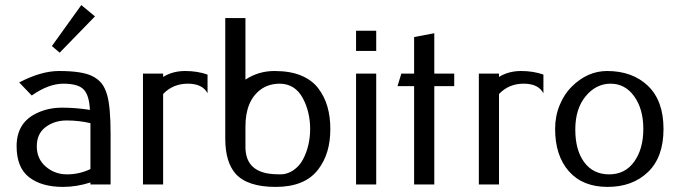

<svg xmlns="http://www.w3.org/2000/svg" viewBox="-20 -732 2695 762"><path d="M45.9 0ZM302.7 -711.9 356.9 -667 216.8 -522.9 186 -549.3ZM56.2 -404.8Q143.1 -450.2 213.9 -450.2Q305.7 -450.2 345.7 -430.2Q369.1 -418.5 382.8 -401.6Q396.5 -384.8 405.3 -355Q418.9 -306.6 418.9 -202.1V0H338.9V-7.8Q283.7 9.8 230 9.8Q145 9.8 95.5 -28.6Q45.9 -66.9 45.9 -151.9Q45.9 -248 130.9 -285.2Q174.3 -304.7 226.1 -304.7H227.5Q280.3 -304.7 336.9 -295.9Q334 -354.5 311.8 -377.2Q289.6 -399.9 231.2 -399.9Q172.9 -399.9 106 -353ZM338.9 -61V-243.2Q293.5 -253.9 244.6 -253.9Q195.8 -253.9 160.9 -227.5Q126 -201.2 126 -151.4Q126 -101.6 161.6 -70.8Q197.3 -40 246.1 -40Q294.9 -40 338.9 -61Z M803.7 -361.8Q783.7 -399.9 725.1 -399.9Q666.5 -399.9 627.4 -358.9V0H547.4V-439.9H627.4V-426.8Q666 -450.2 714.8 -450.2Q763.7 -450.2 803.7 -436Z M954.1 -416Q1005.9 -450.2 1069.1 -450.2Q1132.3 -450.2 1175.3 -432.1Q1218.3 -414.1 1242.9 -381.8Q1267.6 -349.6 1279.3 -309.3Q1291 -269 1291 -220.2Q1291 -171.4 1279.1 -131.1Q1267.1 -90.8 1242.2 -58.6Q1189.5 9.8 1074.2 9.8Q962.4 9.8 915.5 -42Q874.5 -87.9 874 -180.2V-660.2H954.1ZM954.1 -230V-147.9Q954.6 -55.7 1049.3 -42.5Q1066.9 -40 1093.5 -40Q1120.1 -40 1144 -56.2Q1168 -72.3 1182.1 -98.6Q1196.3 -125 1203.6 -156Q1210.9 -187 1210.9 -220.2Q1210.9 -253.4 1203.6 -284.4Q1196.3 -315.4 1182.1 -341.8Q1150.9 -399.9 1089.4 -399.9Q1044.9 -399.4 1013.7 -376Q954.1 -331.1 954.1 -230Z M1393.1 -609.9H1473.1V-529.8H1393.1ZM1393.1 -439.9H1473.1V0H1393.1Z M1703.6 -390.1V0H1623.5V-390.1H1557.6L1572.8 -439.9H1623.5V-585L1703.6 -600.1V-439.9H1782.7V-390.1Z M2136.7 -361.8Q2116.7 -399.9 2058.1 -399.9Q1999.5 -399.9 1960.4 -358.9V0H1880.4V-439.9H1960.4V-426.8Q1999 -450.2 2047.9 -450.2Q2096.7 -450.2 2136.7 -436Z M2497.1 -90.6Q2533.2 -141.1 2533.2 -220.2Q2533.2 -299.3 2497.1 -349.6Q2460.9 -399.9 2403.3 -399.9Q2345.7 -399.9 2304.4 -350.1Q2263.2 -300.3 2263.2 -218Q2263.2 -135.7 2298.8 -87.9Q2334.5 -40 2397.7 -40Q2460.9 -40 2497.1 -90.6ZM2183.1 -220.2Q2183.1 -271 2201.2 -314.9Q2219.2 -358.4 2248.5 -387.7Q2311.5 -450.2 2389.2 -450.2Q2490.2 -450.2 2551.8 -391.1Q2613.3 -332 2613.3 -220.2Q2613.3 -108.4 2551.8 -49.3Q2490.2 9.8 2391.4 9.8Q2292.5 9.8 2237.8 -52.2Q2183.1 -114.3 2183.1 -220.2Z"/></svg>

Font: Pfennig
Style: Medium
Weight: 500
Version: Version 20120410 ; ttfautohint (v0.8)